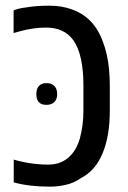

<svg xmlns="http://www.w3.org/2000/svg" viewBox="-20 -660 460 689"><path d="M159.7 9.8Q122.1 9.8 90.3 6.1Q58.6 2.4 29.3 -5.4V-87.4Q44.4 -82.5 64.5 -78.4Q84.5 -74.2 107.2 -71.8Q129.9 -69.3 152.3 -69.3Q180.2 -69.3 200 -78.4Q219.7 -87.4 232.9 -101.6Q245.6 -114.7 253.9 -131.1Q262.2 -147.5 266.6 -163.1Q272.5 -185.5 275.9 -209.7Q279.3 -233.9 279.3 -262.2V-354.5Q279.3 -407.7 270.5 -448.5Q261.7 -489.3 243.2 -515.6Q226.6 -538.6 202.1 -549.8Q177.7 -561 146 -561Q121.6 -561 98.1 -557.6Q74.7 -554.2 47.9 -546.9Q42 -544.9 37.1 -543.7Q32.2 -542.5 28.8 -541.5V-623Q39.6 -627 50 -629.4Q60.5 -631.8 73.2 -633.3Q92.8 -636.7 113.8 -638.2Q134.8 -639.6 157.7 -639.6Q201.2 -639.6 237.1 -626.7Q272.9 -613.8 297.4 -591.3Q314 -576.2 326.7 -556.4Q339.4 -536.6 348.1 -513.2Q356.9 -491.2 362.8 -465.3Q368.7 -439.5 371.3 -411.4Q374 -383.3 374 -354.5V-262.2Q374 -218.3 367.9 -180.9Q361.8 -143.6 349.1 -112.3Q336.4 -80.6 316.9 -57.6Q297.4 -34.7 269 -20Q244.6 -2.9 215.6 3.4Q186.5 9.8 159.7 9.8ZM146.5 -283.7Q110.4 -283.7 110.4 -322.3Q110.4 -341.8 119.9 -351.8Q129.4 -361.8 147 -361.8Q165 -361.8 175 -351.6Q185.1 -341.3 185.1 -322.3Q185.1 -303.7 175 -293.7Q165 -283.7 146.5 -283.7Z"/></svg>

Font: Open Sans SemiCondensed Medium
Style: Regular
Weight: 500
Width: 4
Designer: Monotype Design Team
Foundry: Monotype Imaging Inc.
Version: Version 3.000